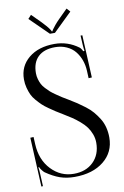

<svg xmlns="http://www.w3.org/2000/svg" viewBox="-101 -964 679 1049"><g transform="rotate(-10 239.0 -439.0)"><path d="M259.8 -786.1H231.9L129.9 -886.2L147.9 -905.8L196.8 -856.9Q210.4 -843.3 221.9 -829.6Q233.4 -815.9 238.8 -807.4Q244.1 -798.8 244.1 -796.9H248Q248 -798.8 253.4 -807.1Q258.8 -815.4 270.3 -829.1Q281.7 -842.8 295.9 -856.9L345.2 -905.8L362.8 -886.2ZM27.8 -245.1 45.9 -246.1 47.9 -205.1Q52.2 -118.2 104 -64Q155.8 -9.8 228.5 -9.8Q295.9 -9.8 336.9 -50Q377.9 -90.3 377.9 -155.8Q377.9 -181.2 369.1 -204.1Q360.4 -227.1 347.4 -244.6Q334.5 -262.2 312.7 -280.8Q291 -299.3 272.2 -311.8Q253.4 -324.2 226.1 -340.8Q201.7 -355.5 188.7 -363.8Q175.8 -372.1 153.8 -387.5Q131.8 -402.8 119.6 -414.6Q107.4 -426.3 91.8 -444.1Q76.2 -461.9 68.4 -479Q60.5 -496.1 54.7 -518.3Q48.8 -540.5 48.8 -564.9Q48.8 -637.7 103 -682.4Q157.2 -727.1 246.1 -727.1Q319.8 -727.1 378.9 -683.1Q383.3 -679.7 388.7 -671.6Q394 -663.6 395 -660.2L401.9 -662.1Q399.4 -669.9 397.9 -693.8L395 -747.1H404.8L416 -511.2L397.9 -510.3L396 -552.2Q394.5 -583 384.8 -610.4Q375 -637.7 357.2 -660.2Q339.4 -682.6 310.5 -695.8Q281.7 -709 246.1 -709Q185.1 -709 152.1 -677.5Q119.1 -646 119.1 -586.9Q119.1 -569.8 123.8 -553.7Q128.4 -537.6 134.8 -525.1Q141.1 -512.7 154.1 -498.8Q167 -484.9 177 -476.1Q187 -467.3 206.1 -454.1Q225.1 -440.9 235.8 -434.1Q246.6 -427.2 269 -414.1Q295.9 -397.9 314 -386Q332 -374 355.7 -356Q379.4 -337.9 394.8 -319.8Q410.2 -301.8 424.6 -279.1Q439 -256.3 446 -229.2Q453.1 -202.1 453.1 -171.9Q453.1 -90.8 391.8 -41.5Q330.6 7.8 230 7.8Q185.1 7.8 148.4 -5.1Q111.8 -18.1 71.8 -45.9Q66.4 -49.8 57.6 -61.3Q48.8 -72.8 46.9 -79.1L43 -78.1Q45.9 -64.5 46.9 -35.2L49.8 27.3L41 27.8Z"/></g></svg>

Font: FoglihtenNo07calt
Style: Regular
Weight: 500
Designer: gluk (gluksza@wp.pl)
Foundry: gluk (gluksza@wp.pl)
Version: Version 0.844